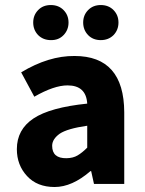

<svg xmlns="http://www.w3.org/2000/svg" viewBox="-20 -730 574 762"><path d="M187 -151.4Q187 -101.1 244.1 -102.1Q270 -102.5 288.1 -113.3Q306.2 -124 326.2 -144V-231Q247.1 -219.7 216.8 -199.2Q187 -177.7 187 -151.4ZM46.9 -138.2Q46.9 -215.8 112.8 -259.8Q178.7 -303.7 326.2 -318.8Q321.8 -391.1 248 -391.1Q194.3 -391.1 116.2 -346.2L64 -442.9Q173.3 -508.8 275.9 -507.8Q472.2 -507.8 473.1 -284.2V0H353L341.8 -50.8H338.9Q266.1 12.2 196.8 12.2Q127.4 12.2 87.4 -31.2Q46.9 -74.7 46.9 -138.2ZM329.6 -590.8Q310.1 -611.3 310.1 -640.6Q310.1 -669.9 329.6 -689.9Q349.1 -710 379.9 -710Q411.1 -710 430.7 -689.9Q450.2 -669.9 450.2 -640.6Q450.2 -611.3 430.7 -590.8Q410.6 -570.8 379.9 -570.8Q349.1 -570.8 329.6 -590.8ZM182.1 -570.8Q151.4 -570.8 131.3 -590.8Q111.8 -611.3 111.8 -640.6Q111.8 -669.9 131.3 -689.9Q150.4 -710 181.6 -710Q212.9 -710 232.4 -689.9Q252 -669.9 252 -640.6Q252 -611.3 232.4 -590.8Q212.9 -570.3 182.1 -570.8Z"/></svg>

Font: SourceSansPro-Bold
Style: Bold
Weight: 700
Designer: Paul D. Hunt
Foundry: Adobe Systems Incorporated
Version: Version 1.050;PS Version 1.000;hotconv 1.0.70;makeotf.lib2.5